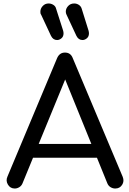

<svg xmlns="http://www.w3.org/2000/svg" viewBox="-20 -1083 743 1103"><path d="M65 0Q39 0 25.5 -22.5Q12 -45 23 -69L308 -749Q322 -781 353 -781Q386 -781 398 -749L685 -67Q695 -42 681.5 -21Q668 0 642 0Q628 0 615.5 -7.5Q603 -15 597 -29L340 -662H369L109 -29Q103 -15 90.5 -7.5Q78 0 65 0ZM122 -177 159 -256H556L592 -177ZM454 -853Q431 -853 419 -877L362 -999Q358 -1007 358 -1016Q358 -1034 371.5 -1048.5Q385 -1063 406 -1063Q421 -1063 433 -1055Q445 -1047 449 -1034L489 -906Q491 -898 491 -891Q491 -873 479 -863Q467 -853 454 -853ZM308 -853Q285 -853 273 -877L216 -999Q213 -1003 212.5 -1007.5Q212 -1012 212 -1016Q212 -1034 225.5 -1048.5Q239 -1063 259 -1063Q274 -1063 286.5 -1055Q299 -1047 302 -1034L343 -906Q344 -902 344.5 -898Q345 -894 345 -891Q345 -873 333 -863Q321 -853 308 -853Z"/></svg>

Font: Comfortaa SemiBold
Style: Regular
Weight: 600
Designer: Johan Aakerlund
Foundry: Johan Aakerlund
Version: Version 3.104; ttfautohint (v1.8.1.43-b0c9)